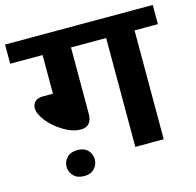

<svg xmlns="http://www.w3.org/2000/svg" viewBox="-121 -761 963 944"><g transform="rotate(-15 361.0 -289.5)"><path d="M193.9 73.8Q159.8 73.8 140.5 54.1Q121.3 34.4 121.3 7.3Q121.3 -19.7 140.3 -39.2Q159.3 -58.6 193.6 -58.6Q228 -58.6 246.5 -39.2Q264.9 -19.7 264.9 7.1Q264.9 33.9 246.5 53.8Q228 73.8 193.9 73.8ZM473.2 0V-554.1H294.2V-217.9Q294.2 -151.7 237.6 -151.7Q196.2 -151.7 150.2 -179.5Q104.1 -207.3 74.6 -244.7Q45 -282.1 45 -310.4Q45 -331.6 58.6 -344.5Q72.3 -357.4 99.6 -357.4H149.6V-554.1H-15.2V-651.7H736.6V-554.1H617.8V0Z"/></g></svg>

Font: Khula
Style: Bold
Weight: 700
Designer: Erin McLaughlin, Steve Matteson
Version: Version 1.000;PS 1.0;hotconv 1.0.72;makeotf.lib2.5.5900; ttf